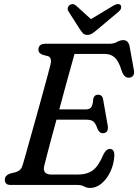

<svg xmlns="http://www.w3.org/2000/svg" viewBox="-20 -917 685 952"><path d="M363.5 0H32.5Q16 0 10 -7.5Q4 -15 4 -26Q4 -37.5 11 -44.8Q18 -52 28.5 -56L56.5 -63Q70.5 -67 79.2 -75Q88 -83 93.5 -102.5Q97.5 -115 107.5 -151Q117.5 -187 131.5 -236.8Q145.5 -286.5 160.8 -341.2Q176 -396 190.2 -447.5Q204.5 -499 215 -538.2Q225.5 -577.5 230 -595.5Q239 -632 217.5 -638.5L191 -645.5Q170.5 -653.5 170.5 -670Q170.5 -700 204.5 -700H522Q544.5 -700 560.2 -709Q576 -718 591.5 -718Q617 -718 623 -685L644 -569Q647 -552 640.8 -542.8Q634.5 -533.5 622.5 -532Q609 -530.5 599.5 -538.5Q590 -546.5 583 -567Q568.5 -614.5 548.8 -632Q529 -649.5 500.5 -649.5H349.5Q343.5 -628 331.5 -585.2Q319.5 -542.5 304.5 -487.5Q289.5 -432.5 274 -374.5H406Q423.5 -374.5 432 -385Q440.5 -395.5 442.5 -427.5Q448 -447.5 465.5 -447.5Q478 -447.5 484 -440.8Q490 -434 491.5 -423L514.5 -292Q517 -273.5 509.8 -265Q502.5 -256.5 490.5 -256.5Q472 -256.5 463 -279Q453.5 -307.5 441.8 -315.5Q430 -323.5 409 -323.5H260Q245 -269 232.2 -221.2Q219.5 -173.5 210.8 -140Q202 -106.5 199.5 -95.5Q188.5 -51.5 236 -51.5H365.5Q411 -51.5 439.8 -72.2Q468.5 -93 493 -151.5Q506.5 -178.5 524.5 -178.5Q547.5 -178.5 547 -146Q545 -104 528 -67.2Q511 -30.5 484.2 -7.8Q457.5 15 427 15Q411 15 397.2 7.5Q383.5 0 363.5 0ZM462.5 -770.5Q448.5 -758.5 437.5 -751.2Q426.5 -744 413.5 -744Q399.5 -744 392.2 -751.2Q385 -758.5 377 -770.5L319.5 -860.5Q314 -869.5 316.2 -878.2Q318.5 -887 325 -891.5Q341 -903 358 -888.5L431 -822L541 -888.5Q567 -903.5 578 -891.5Q582 -887 580.5 -877.8Q579 -868.5 568.5 -859.5Z"/></svg>

Font: Fraunces 72pt SuperSoft
Style: Italic
Weight: 400
Italic angle: -16°
Version: Version 1.000;[b76b70a41]